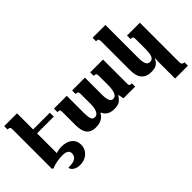

<svg xmlns="http://www.w3.org/2000/svg" viewBox="-85 -1376 2257 2257"><g transform="rotate(-45 1043.5 -247.5)"><path d="M521 -427H243V-98Q263 -105 288 -109.5Q313 -114 338 -114Q419 -114 467.5 -74Q516 -34 516 31Q516 83 491 120Q466 157 426 176Q386 195 340 195Q286 195 252 171Q218 147 218 119Q303 119 335.5 95.5Q368 72 368 29Q368 -34 271 -34Q240 -34 208.5 -30Q177 -26 147.5 -18.5Q118 -11 91 0H84L72 -9V-667Q72 -681 69 -689Q66 -697 57 -700.5Q48 -704 30 -704V-760H243V-492H521Z M1192 -492H1405V-91Q1405 -78 1408 -69.5Q1411 -61 1420 -57.5Q1429 -54 1447 -54V0H1253L1239 -68H1234Q1213 -33 1191 -15Q1169 3 1144 8.5Q1119 14 1088 14Q1055 14 1028 6Q1001 -2 980.5 -20Q960 -38 948 -67H938Q917 -31 889.5 -13.5Q862 4 834 9Q806 14 781 14Q707 14 669 -31.5Q631 -77 631 -181V-395Q631 -412 628.5 -420.5Q626 -429 617 -431.5Q608 -434 589 -434V-492H802V-212Q802 -150 812 -115Q822 -80 860 -80Q886 -80 902 -99.5Q918 -119 925.5 -150.5Q933 -182 933 -219V-388Q933 -406 930 -416Q927 -426 918 -430Q909 -434 891 -434V-492H1104V-212Q1104 -150 1117 -115Q1130 -80 1162 -80Q1191 -80 1206 -101Q1221 -122 1228 -156.5Q1235 -191 1235 -231V-388Q1235 -405 1232.5 -415Q1230 -425 1221 -429.5Q1212 -434 1192 -434Z M1846 265V-13Q1846 -26 1847.5 -40Q1849 -54 1850 -68H1845Q1825 -30 1802.5 -12.5Q1780 5 1755 9.5Q1730 14 1700 14Q1626 14 1583.5 -32Q1541 -78 1541 -179V-654Q1541 -673 1538.5 -683.5Q1536 -694 1527 -698Q1518 -702 1499 -702V-760H1712V-211Q1712 -169 1718 -140Q1724 -111 1738 -96Q1752 -81 1777 -81Q1807 -81 1822 -102Q1837 -123 1841.5 -157Q1846 -191 1846 -231V-389Q1846 -407 1843 -416.5Q1840 -426 1831 -430Q1822 -434 1804 -434V-492H2017V163Q2017 180 2021.5 189.5Q2026 199 2035.5 203Q2045 207 2059 207V265Z"/></g></svg>

Font: Noto Serif Armenian ExtraBold
Style: Regular
Weight: 800
Version: Version 2.007